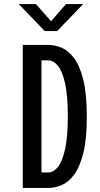

<svg xmlns="http://www.w3.org/2000/svg" viewBox="-20 -920 490 940"><path d="M91.5 0V-700H218Q247.5 -700 280 -687Q312.5 -674 341 -637.5Q369.5 -601 387.2 -531.8Q405 -462.5 405 -350Q405 -237.5 387.2 -168.2Q369.5 -99 341 -62.5Q312.5 -26 280 -13Q247.5 0 218 0ZM183 -75.5H216Q241.5 -75.5 263.2 -102.2Q285 -129 298.5 -189Q312 -249 312 -350Q312 -451 298.8 -511.2Q285.5 -571.5 263.5 -598Q241.5 -624.5 216 -624.5H183ZM72 -900H156L230 -816L303 -900H387L260 -768H199Z"/></svg>

Font: Trispace Condensed
Style: Regular
Weight: 400
Width: 3
Designer: Tyler Finck
Foundry: Etcetera Type Company
Version: Version 1.210; ttfautohint (v1.8.3)